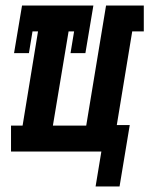

<svg xmlns="http://www.w3.org/2000/svg" viewBox="-20 -550 542 697"><path d="M327 127 348 0H20V-94H62L118 -436H98L85 -357H31L60 -530H319L290 -357H236L249 -436H229L172 -94H293L365 -530H502V-436H460L404 -96H451L414 127Z"/></svg>

Font: Iosevka Curly Slab Oblique
Style: Bold
Weight: 700
Italic angle: -9°
Monospace: yes
Designer: Belleve Invis
Foundry: Belleve Invis
Version: Version 11.1.0; ttfautohint (v1.8.3)